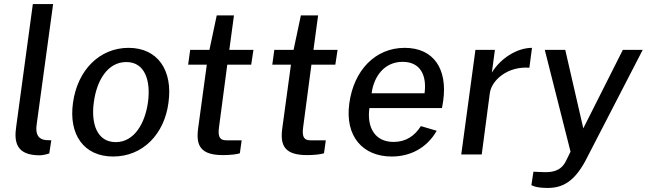

<svg xmlns="http://www.w3.org/2000/svg" viewBox="-20 -762 3190 947"><path d="M175 4C189 4 207 0 223 -5L233 -70L207 -71C171 -74 153 -98 161 -149L242 -742H142L60 -138C49 -65 58 4 175 4Z M538 10C684 10 791 -100 811 -256C833 -414 759 -526 614 -526C471 -526 362 -416 340 -255C318 -99 393 10 538 10ZM551 -61C457 -61 428 -155 443 -259C457 -364 510 -456 603 -456C695 -456 724 -364 710 -259C696 -155 643 -61 551 -61Z M1219 -443 1230 -516H1111L1134 -686H1049L1013 -516H918L908 -443H1000L957 -127C946 -43 970 3 1080 3C1114 3 1150 -1 1163 -6L1172 -70H1097C1069 -70 1053 -81 1060 -133L1101 -443Z M1634 -443 1645 -516H1526L1549 -686H1464L1428 -516H1333L1323 -443H1415L1372 -127C1361 -43 1385 3 1495 3C1529 3 1565 -1 1578 -6L1587 -70H1512C1484 -70 1468 -81 1475 -133L1516 -443Z M1802 -229H2160L2166 -265C2188 -422 2119 -526 1976 -526C1830 -526 1725 -414 1703 -253C1680 -89 1770 10 1912 10C2005 10 2086 -33 2134 -117L2056 -140C2025 -92 1983 -62 1921 -62C1828 -62 1789 -135 1802 -229ZM1813 -302C1823 -381 1873 -457 1966 -457C2053 -457 2086 -391 2074 -302Z M2255 0H2356L2396 -303C2405 -367 2484 -436 2591 -428L2604 -526C2528 -526 2447 -472 2406 -404L2421 -516H2325Z M2681 165C2752 165 2810 137 2867 32L3150 -516H3052L2857 -129L2768 -516H2667L2794 -14L2772 31C2760 55 2738 90 2663 87L2611 85L2601 151C2601 151 2619 165 2681 165Z"/></svg>

Font: United Sans Medium
Style: Italic
Weight: 500
Italic angle: -8°
Designer: Pablo Impallari, Rodrigo Fuenzalida (Modified by Dan O. Williams)
Version: Version 1.000;PS 001.000;hotconv 1.0.88;makeotf.lib2.5.64775